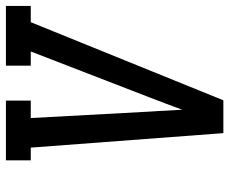

<svg xmlns="http://www.w3.org/2000/svg" viewBox="-92 -692 775 649"><g transform="rotate(90 295.5 -367.5)"><path d="M-9 0V-84H46L310 -735H421L470 -84H513V0H311V-84H370L348 -490Q346 -516 345 -542.5Q344 -569 342 -596Q332 -569 322 -542.5Q312 -516 302 -490L145 -84H193V0Z"/></g></svg>

Font: Iosevka Slab Medium Extended
Style: Italic
Weight: 500
Width: 7
Italic angle: -9°
Monospace: yes
Designer: Belleve Invis
Foundry: Belleve Invis
Version: Version 11.1.0; ttfautohint (v1.8.3)